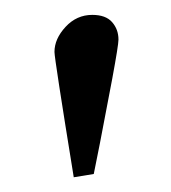

<svg xmlns="http://www.w3.org/2000/svg" viewBox="-20 -664 230 258"><path d="M79.1 -425.8Q53.2 -585.4 53.2 -594.2Q53.2 -611.8 68.1 -627.9Q83 -644 104 -644Q122.1 -644 130.6 -634.3Q139.2 -624.5 139.2 -610.8Q139.2 -603.5 130.9 -558.6L114.3 -471.7L106 -430.2Z"/></svg>

Font: Linux Libertine Display G
Style: Regular
Weight: 400
Designer: Philipp H. Poll
Foundry: Philipp H. Poll
Version: Version 5.0.9